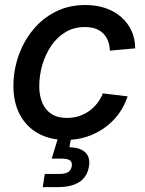

<svg xmlns="http://www.w3.org/2000/svg" viewBox="-20 -559 593 783"><path d="M249.5 11.7Q183.1 11.7 134.8 -15.6Q86.4 -43 60.5 -92.5Q34.7 -142.1 34.7 -208Q34.7 -270.5 54.9 -329.6Q75.2 -388.7 113.3 -435.8Q151.4 -482.9 205.6 -510.7Q259.8 -538.6 328.1 -538.6Q373 -538.6 410.2 -525.9Q447.3 -513.2 474.1 -489.7Q501 -466.3 516.1 -433.8Q531.2 -401.4 531.2 -361.8L428.2 -352.5Q427.2 -374 420.7 -391.6Q414.1 -409.2 401.6 -421.9Q389.2 -434.6 370.6 -441.7Q352.1 -448.7 326.2 -448.7Q281.2 -448.7 246.6 -427.7Q211.9 -406.7 188.2 -371.3Q164.6 -335.9 152.3 -293.5Q140.1 -251 140.1 -208Q140.1 -169.4 152.3 -140.1Q164.6 -110.8 189.5 -94.5Q214.4 -78.1 252.4 -78.1Q279.3 -78.1 302 -85.4Q324.7 -92.8 343.5 -106.2Q362.3 -119.6 376.5 -137.9Q390.6 -156.2 399.4 -178.2L500.5 -166Q487.3 -126 463.1 -93.5Q439 -61 406 -37.6Q373 -14.2 333.5 -1.2Q293.9 11.7 249.5 11.7ZM154.3 204.1 162.6 150.4H221.2Q245.6 150.4 257.8 142.8Q270 135.3 272.5 119.1Q275.4 103 265.9 95.5Q256.3 87.9 231.4 87.9H190.9L224.6 -22.9H274.4L270.5 0L263.2 41.5Q307.6 42.5 328.4 63Q349.1 83.5 342.8 120.1Q335.4 163.1 303.2 183.6Q271 204.1 215.3 204.1Z"/></svg>

Font: Inter 24pt Medium
Style: Italic
Weight: 500
Italic angle: -9.3988°
Designer: Rasmus Andersson
Foundry: rsms
Version: Version 4.001;git-66647c0bb